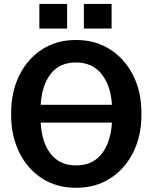

<svg xmlns="http://www.w3.org/2000/svg" viewBox="-20 -919 724 950"><path d="M356.4 10.3Q260.3 10.3 188 -36.4Q115.7 -83 75.4 -164.6Q35.2 -246.1 35.2 -350.1V-360.8Q35.2 -464.4 75.4 -545.9Q115.7 -627.4 187.7 -674.3Q259.8 -721.2 356 -721.2Q452.1 -721.2 525.1 -674.3Q598.1 -627.4 638.9 -545.9Q679.7 -464.4 679.7 -360.8V-350.1Q679.7 -246.1 638.9 -164.6Q598.1 -83 525.4 -36.4Q452.6 10.3 356.4 10.3ZM182.6 -400.4H532.7L533.7 -402.8Q527.8 -495.6 482.4 -552.7Q437 -609.9 356 -609.9Q274.4 -609.9 230.7 -553Q187 -496.1 181.6 -402.8ZM356.4 -100.6Q438.5 -100.6 483.2 -158Q527.8 -215.3 533.7 -310.1L532.7 -312.5H182.6L181.6 -310.1Q186.5 -215.3 230.7 -158Q274.9 -100.6 356.4 -100.6ZM395 -777.8V-899.4H532.2V-777.8ZM174.8 -777.8V-899.4H312V-777.8Z"/></svg>

Font: Roboto Slab
Style: Bold
Weight: 700
Designer: Google
Version: Version 2.000; ttfautohint (v1.8.1.43-b0c9)